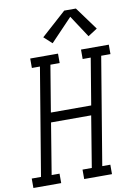

<svg xmlns="http://www.w3.org/2000/svg" viewBox="-133 -1037 775 1102"><g transform="rotate(-10 254.5 -486.0)"><path d="M-30 0V-55H24L128 -680H81V-735H243V-680H189L144 -409H379L424 -680H377V-735H539V-680H485L381 -55H428V0H266V-55H320L369 -353H135L86 -55H132V0ZM223 -799 176 -842 321 -972H389L487 -838L433 -803L349 -931Z"/></g></svg>

Font: Iosevka Curly Slab LtObl
Style: Regular
Weight: 300
Italic angle: -9°
Monospace: yes
Designer: Belleve Invis
Foundry: Belleve Invis
Version: Version 11.0.0; ttfautohint (v1.8.3)